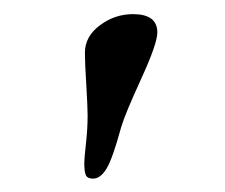

<svg xmlns="http://www.w3.org/2000/svg" viewBox="-20 -747 324 277"><path d="M114.3 -489.3Q106 -489.3 103.8 -494.4Q101.6 -499.5 101.6 -512.2Q101.6 -518.1 104 -539.8Q106.4 -561.5 106.4 -580.1Q106.4 -593.3 104.5 -624.5Q102.5 -655.8 102.5 -670.9Q102.5 -694.3 124 -710.4Q145.5 -726.6 171.9 -726.6Q207 -726.6 207 -700.2Q207 -684.1 183.6 -633.1Q160.2 -582 154.8 -563.5Q142.6 -518.6 133.8 -503.9Q125 -489.3 114.3 -489.3Z"/></svg>

Font: Cooper*
Style: Regular
Weight: 400
Designer: Owen Earl
Foundry: indestructible type*
Version: Version 0.001